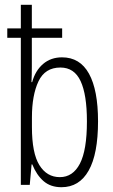

<svg xmlns="http://www.w3.org/2000/svg" viewBox="-20 -780 478 810"><path d="M239.3 9.8Q193.4 9.8 163.8 -15.9Q134.3 -41.5 116.2 -86.4H113.3L105.5 0H67.9V-620.6H10.7V-660.2H67.9V-759.8H114.3V-660.2H242.2V-620.6H114.3V-500.5Q114.3 -483.9 114 -466.6Q113.8 -449.2 112.8 -433.6H115.7Q128.9 -481.9 161.6 -510Q194.3 -538.1 241.7 -538.1Q317.4 -538.1 355.5 -469Q393.6 -399.9 393.6 -268.1Q393.6 -130.4 354 -60.3Q314.5 9.8 239.3 9.8ZM232.4 -32.7Q287.6 -32.7 317.1 -89.6Q346.7 -146.5 346.7 -268.1Q346.7 -380.4 320.1 -437.7Q293.5 -495.1 234.9 -495.1Q169.9 -495.1 142.3 -436.8Q114.7 -378.4 114.7 -284.2V-244.1Q114.7 -133.8 146.2 -83.3Q177.7 -32.7 232.4 -32.7Z"/></svg>

Font: Open Sans Condensed Light
Style: Regular
Weight: 300
Width: 3
Designer: Monotype Design Team
Foundry: Monotype Imaging Inc.
Version: Version 3.003; ttfautohint (v1.8.4)